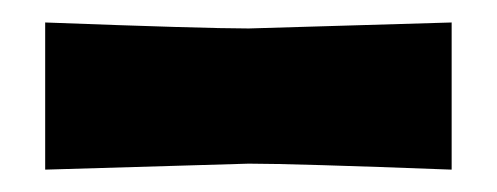

<svg xmlns="http://www.w3.org/2000/svg" viewBox="-20 -785 440 170"><path d="M379.9 -634.8Q240.2 -640.1 200.2 -640.1L20 -634.8V-765.1Q160.2 -759.8 200.2 -759.8L379.9 -765.1Z"/></svg>

Font: Zantroke
Style: Regular
Weight: 500
Foundry: gluk
Version: Version 0.36